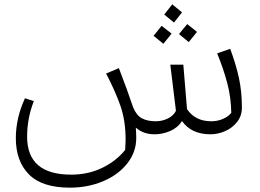

<svg xmlns="http://www.w3.org/2000/svg" viewBox="-20 -619 1198 885"><path d="M1095 -123Q1095 -85 1073 -57Q1051 -29 1017.5 -14.5Q984 0 950 0Q862 0 819 -61Q799 -30 764 -15Q729 0 693 0Q640 0 606 -31Q608 -7 608 17Q608 82 566.5 134.5Q525 187 455 216.5Q385 246 302 246Q174 246 113.5 185Q53 124 53 18Q53 -75 95 -166L136 -153Q105 -74 105 11Q105 186 308 186Q386 186 450.5 155Q515 124 557 72Q559 40 559 26Q559 -63 535 -131.5Q511 -200 469 -280L528 -305Q567 -204 593 -126Q608 -88 633.5 -74Q659 -60 698 -60Q727 -60 753 -72.5Q779 -85 791 -108L765 -321H825L842 -116Q860 -89 888 -74.5Q916 -60 954 -60Q983 -60 1008 -71Q1033 -82 1046 -99Q1045 -170 1027.5 -236Q1010 -302 981 -373L1041 -394Q1068 -322 1081.5 -259Q1095 -196 1095 -123ZM819 -562 782 -515 737 -552 774 -599ZM888 -472 850 -425 805 -462 843 -508ZM771 -464 733 -417 688 -454 725 -500Z"/></svg>

Font: FiraGO Light
Style: Italic
Weight: 300
Italic angle: -8°
Designer: bBox Type GmbH
Foundry: bBox Type GmbH
Version: Version 1.001